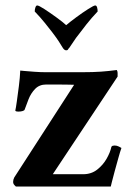

<svg xmlns="http://www.w3.org/2000/svg" viewBox="-20 -682 489 702"><path d="M222 -590Q236 -602 259 -619Q282 -636 302.5 -649Q323 -662 328 -662Q333 -662 335 -655Q337 -648 337 -640Q332 -635 316 -617Q300 -599 270 -559Q257 -543 249.5 -531Q242 -519 234 -508Q230 -504 228.5 -501Q227 -498 222 -498Q215 -498 209 -508Q203 -518 195 -530.5Q187 -543 171 -564Q140 -604 126 -619.5Q112 -635 107 -640Q107 -648 109.5 -655Q112 -662 116 -662Q122 -662 142 -649Q162 -636 185.5 -619Q209 -602 222 -590ZM146 -418H281Q321 -418 349 -420Q377 -422 407 -426Q410 -421 410 -415.5Q410 -410 410 -405Q410 -403 410 -402L173 -45H284Q314 -45 335.5 -62Q357 -79 370 -102Q383 -125 387 -144Q388 -148 392 -149Q396 -150 399 -150Q407 -150 415 -146Q423 -142 424 -141Q419 -127 412.5 -103.5Q406 -80 399.5 -56.5Q393 -33 389 -16.5Q385 0 385 0H38Q38 0 33 -5Q28 -10 28 -17Q28 -25 32 -33L251 -372Q251 -372 232 -372.5Q213 -373 189 -373Q165 -373 149 -373Q124 -373 108.5 -357Q93 -341 84.5 -319.5Q76 -298 70 -281Q69 -278 62.5 -276Q56 -274 48 -274Q36 -274 36 -278Q38 -286 41.5 -311Q45 -336 49 -367Q53 -398 54 -424Q54 -424 69.5 -422.5Q85 -421 107 -419.5Q129 -418 146 -418Z"/></svg>

Font: Amiri
Style: Bold
Weight: 700
Designer: Khaled Hosny
Version: Version 0.113